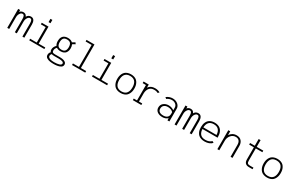

<svg xmlns="http://www.w3.org/2000/svg" viewBox="228 -2342 6438 4216"><g transform="rotate(30 3447.0 -233.5)"><path d="M48.8 -480.5H97.7V-432.6Q131.3 -476.1 188 -476.1Q253.4 -476.1 277.3 -414.1Q311.5 -476.1 379.4 -476.1Q407.7 -476.1 428.2 -464.6Q448.7 -453.1 460 -432.6Q471.2 -412.1 476.3 -387.9Q481.4 -363.8 481.4 -334V0H432.6V-334Q432.6 -436 379.4 -436Q343.3 -436 316.7 -395Q290 -354 290 -296.4V0H241.2V-334Q241.2 -436 188 -436Q151.9 -436 124.8 -395Q97.7 -354 97.7 -296.4V0H48.8Z M819.8 -646V-562.5H771V-646ZM603.5 -4.4V-44.4H771V-436H648.9V-476.1H819.8V-44.4H987.3V-4.4Z M1172.9 -73.7Q1172.9 -58.1 1177.7 -47.6Q1182.6 -37.1 1189 -31.7Q1195.3 -26.4 1209.2 -23.7Q1223.1 -21 1232.7 -20.5Q1242.2 -20 1262.2 -20H1370.1Q1387.2 -20 1403.3 -18.8Q1419.4 -17.6 1440.2 -14.6Q1460.9 -11.7 1478 -4.9Q1495.1 2 1510 11.7Q1524.9 21.5 1533.4 37.4Q1542 53.2 1542 73.2Q1542 95.7 1531 113.8Q1520 131.8 1500.7 142.8Q1481.4 153.8 1459.5 161.4Q1437.5 168.9 1410.6 172.6Q1383.8 176.3 1363.3 177.5Q1342.8 178.7 1321.3 178.7Q1299.3 178.7 1278.8 177.2Q1258.3 175.8 1232.7 172.1Q1207 168.5 1186.3 160.6Q1165.5 152.8 1147.5 141.4Q1129.4 129.9 1119.4 111.6Q1109.4 93.3 1109.4 70.3Q1109.4 18.6 1144.5 -13.7Q1124 -36.1 1124 -73.7Q1124 -139.6 1182.6 -198.2Q1153.3 -240.7 1153.3 -307.1Q1153.3 -333 1157.7 -356Q1162.1 -378.9 1173.8 -401.4Q1185.5 -423.8 1203.4 -439.9Q1221.2 -456.1 1250.2 -466.1Q1279.3 -476.1 1316.9 -476.1Q1394.5 -476.1 1437 -433.6Q1471.7 -457.5 1505.4 -473.6L1529.8 -438.5Q1493.7 -421.4 1461.4 -398.4Q1480.5 -359.9 1480.5 -307.1Q1480.5 -274.4 1472.7 -246.3Q1464.8 -218.3 1447.5 -193.1Q1430.2 -168 1396.7 -153.3Q1363.3 -138.7 1316.9 -138.7Q1252.9 -138.7 1213.4 -167Q1190.9 -143.6 1181.9 -121.8Q1172.9 -100.1 1172.9 -73.7ZM1202.1 -307.1Q1202.1 -245.6 1228 -212.2Q1253.9 -178.7 1316.9 -178.7Q1379.9 -178.7 1405.8 -212.2Q1431.6 -245.6 1431.6 -307.1Q1431.6 -369.1 1405.8 -402.6Q1379.9 -436 1316.9 -436Q1253.9 -436 1228 -402.6Q1202.1 -369.1 1202.1 -307.1ZM1183.6 11.2Q1173.3 19 1165.8 35.2Q1158.2 51.3 1158.2 70.3Q1158.2 95.2 1182.1 111.1Q1206.1 127 1240.7 132.8Q1275.4 138.7 1321.3 138.7Q1354.5 138.7 1384 135Q1413.6 131.3 1438.5 124Q1463.4 116.7 1478.3 103.5Q1493.2 90.3 1493.2 73.2Q1493.2 20 1370.1 20H1262.2Q1209.5 20 1183.6 11.2Z M1688.5 -4.4V-44.4H1841.3V-601.6H1688.5V-641.6H1890.1V-44.4H2023.4V-4.4Z M2410.6 -646V-562.5H2361.8V-646ZM2194.3 -4.4V-44.4H2361.8V-436H2239.7V-476.1H2410.6V-44.4H2578.1V-4.4Z M3126.5 -308.6Q3132.8 -276.4 3132.8 -240.2Q3132.8 -204.1 3126.5 -171.9Q3120.1 -139.6 3104.5 -108.4Q3088.9 -77.1 3064.9 -54.4Q3041 -31.7 3002.9 -18.1Q2964.8 -4.4 2916.5 -4.4Q2868.2 -4.4 2830.1 -18.1Q2792 -31.7 2768.1 -54.4Q2744.1 -77.1 2728.5 -108.4Q2712.9 -139.6 2706.5 -171.9Q2700.2 -204.1 2700.2 -240.2Q2700.2 -276.4 2706.5 -308.6Q2712.9 -340.8 2728.5 -372.1Q2744.1 -403.3 2768.1 -426Q2792 -448.7 2830.1 -462.4Q2868.2 -476.1 2916.5 -476.1Q2964.8 -476.1 3002.9 -462.4Q3041 -448.7 3064.9 -426Q3088.9 -403.3 3104.5 -372.1Q3120.1 -340.8 3126.5 -308.6ZM3075.2 -162.8Q3084 -197.3 3084 -240.2Q3084 -283.2 3075.2 -317.6Q3066.4 -352.1 3047.4 -379.2Q3028.3 -406.2 2995.1 -421.1Q2961.9 -436 2916.5 -436Q2871.1 -436 2837.9 -421.1Q2804.7 -406.2 2785.6 -379.2Q2766.6 -352.1 2757.8 -317.6Q2749 -283.2 2749 -240.2Q2749 -197.3 2757.8 -162.8Q2766.6 -128.4 2785.6 -101.3Q2804.7 -74.2 2837.9 -59.3Q2871.1 -44.4 2916.5 -44.4Q2961.9 -44.4 2995.1 -59.3Q3028.3 -74.2 3047.4 -101.3Q3066.4 -128.4 3075.2 -162.8Z M3230.5 -4.4V-44.4H3313.5V-435.5L3230.5 -436V-476.1L3337.9 -475.6H3362.3Q3362.3 -475.6 3362.3 -396.5Q3414.6 -476.1 3525.4 -476.1Q3600.6 -476.1 3653.3 -444.3L3624 -412.1Q3585.9 -436 3525.4 -436Q3448.2 -436 3407.5 -387.5Q3366.7 -338.9 3362.3 -258.8V-44.4H3445.3V-4.4Z M4159.2 -321.8V0H4110.4V-55.2Q4057.1 -4.4 3976.1 -4.4Q3895.5 -4.4 3845.2 -42Q3794.9 -79.6 3794.9 -145.5Q3794.9 -215.3 3845.9 -257.6Q3897 -299.8 3973.1 -299.8Q4046.4 -299.8 4110.4 -255.9V-321.8Q4110.4 -370.6 4070.6 -403.3Q4030.8 -436 3973.6 -436Q3908.2 -436 3850.1 -392.1L3816.9 -421.4Q3889.2 -476.1 3973.6 -476.1Q4050.8 -476.1 4105 -431.4Q4159.2 -386.7 4159.2 -321.8ZM3976.1 -44.4Q4039.6 -44.4 4075 -75.2Q4110.4 -106 4110.4 -167V-206.5Q4089.4 -231.9 4052.5 -245.8Q4015.6 -259.8 3973.1 -259.8Q3916.5 -259.8 3880.1 -229.7Q3843.8 -199.7 3843.8 -145.5Q3843.8 -95.7 3877.9 -70.1Q3912.1 -44.4 3976.1 -44.4Z M4291 -480.5H4339.8V-432.6Q4373.5 -476.1 4430.2 -476.1Q4495.6 -476.1 4519.5 -414.1Q4553.7 -476.1 4621.6 -476.1Q4649.9 -476.1 4670.4 -464.6Q4690.9 -453.1 4702.1 -432.6Q4713.4 -412.1 4718.5 -387.9Q4723.6 -363.8 4723.6 -334V0H4674.8V-334Q4674.8 -436 4621.6 -436Q4585.4 -436 4558.8 -395Q4532.2 -354 4532.2 -296.4V0H4483.4V-334Q4483.4 -436 4430.2 -436Q4394 -436 4366.9 -395Q4339.8 -354 4339.8 -296.4V0H4291Z M4870.6 -260.3H5204.6Q5195.3 -436 5037.6 -436Q4879.9 -436 4870.6 -260.3ZM4870.6 -220.2Q4872.6 -180.7 4882.3 -150.1Q4892.1 -119.6 4911.6 -95Q4931.2 -70.3 4964.6 -57.4Q4998 -44.4 5044.4 -44.4Q5142.6 -44.4 5195.8 -101.1L5234.9 -76.7Q5167.5 -4.4 5044.4 -4.4Q4993.7 -4.4 4953.9 -18.3Q4914.1 -32.2 4889.6 -54.4Q4865.2 -76.7 4849.4 -108.2Q4833.5 -139.6 4827.4 -171.9Q4821.3 -204.1 4821.3 -240.2Q4821.3 -276.4 4827.4 -308.6Q4833.5 -340.8 4848.9 -372.1Q4864.3 -403.3 4888.2 -425.8Q4912.1 -448.2 4950.4 -462.2Q4988.8 -476.1 5037.6 -476.1Q5086.4 -476.1 5124.8 -462.2Q5163.1 -448.2 5187 -425.8Q5210.9 -403.3 5226.3 -372.1Q5241.7 -340.8 5247.8 -308.6Q5253.9 -276.4 5253.9 -240.2V-220.2Z M5376 -480.5H5424.8V-382.8Q5451.7 -425.8 5494.4 -450.9Q5537.1 -476.1 5593.3 -476.1Q5674.3 -476.1 5717 -426.8Q5759.8 -377.4 5759.8 -298.3V0H5710.9V-298.3Q5710.9 -366.7 5680.7 -401.4Q5650.4 -436 5593.3 -436Q5522 -436 5473.4 -378.7Q5424.8 -321.3 5424.8 -240.2V0H5376Z M6050.3 -646H6099.1V-476.1H6265.6V-436H6099.1V-130.4Q6099.1 -80.1 6115.7 -62.3Q6132.3 -44.4 6175.3 -44.4H6265.6V-4.4H6175.3Q6050.3 -4.4 6050.3 -130.4V-436H5930.7V-476.1H6050.3Z M6838.4 -308.6Q6844.7 -276.4 6844.7 -240.2Q6844.7 -204.1 6838.4 -171.9Q6832 -139.6 6816.4 -108.4Q6800.8 -77.1 6776.9 -54.4Q6752.9 -31.7 6714.8 -18.1Q6676.8 -4.4 6628.4 -4.4Q6580.1 -4.4 6542 -18.1Q6503.9 -31.7 6480 -54.4Q6456.1 -77.1 6440.4 -108.4Q6424.8 -139.6 6418.5 -171.9Q6412.1 -204.1 6412.1 -240.2Q6412.1 -276.4 6418.5 -308.6Q6424.8 -340.8 6440.4 -372.1Q6456.1 -403.3 6480 -426Q6503.9 -448.7 6542 -462.4Q6580.1 -476.1 6628.4 -476.1Q6676.8 -476.1 6714.8 -462.4Q6752.9 -448.7 6776.9 -426Q6800.8 -403.3 6816.4 -372.1Q6832 -340.8 6838.4 -308.6ZM6787.1 -162.8Q6795.9 -197.3 6795.9 -240.2Q6795.9 -283.2 6787.1 -317.6Q6778.3 -352.1 6759.3 -379.2Q6740.2 -406.2 6707 -421.1Q6673.8 -436 6628.4 -436Q6583 -436 6549.8 -421.1Q6516.6 -406.2 6497.6 -379.2Q6478.5 -352.1 6469.7 -317.6Q6460.9 -283.2 6460.9 -240.2Q6460.9 -197.3 6469.7 -162.8Q6478.5 -128.4 6497.6 -101.3Q6516.6 -74.2 6549.8 -59.3Q6583 -44.4 6628.4 -44.4Q6673.8 -44.4 6707 -59.3Q6740.2 -74.2 6759.3 -101.3Q6778.3 -128.4 6787.1 -162.8Z"/></g></svg>

Font: AzarMehrMonospaced
Style: SansRegular
Weight: 1
Designer: Amin Abedi
Version: Version 1.00